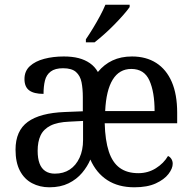

<svg xmlns="http://www.w3.org/2000/svg" viewBox="-20 -786 819 816"><path d="M190 10Q149 10 116 -7.5Q83 -25 64.5 -60.5Q46 -96 46 -150Q46 -230 98 -268Q150 -306 256 -310L332 -313V-373Q332 -409 326.5 -436.5Q321 -464 303 -480Q285 -496 248 -496Q214 -496 195.5 -482Q177 -468 171 -443.5Q165 -419 165 -387Q124 -387 104 -402Q84 -417 84 -450Q84 -484 107 -505Q130 -526 168 -536Q206 -546 251 -546Q287 -546 314 -539Q341 -532 362 -517.5Q383 -503 396 -480Q422 -512 458 -529Q494 -546 541 -546Q601 -546 644 -518.5Q687 -491 710 -438Q733 -385 733 -307V-262H425Q427 -189 442.5 -142Q458 -95 489 -72.5Q520 -50 568 -50Q609 -50 642.5 -71Q676 -92 694 -123Q702 -120 708 -111Q714 -102 714 -90Q714 -70 696 -46.5Q678 -23 642 -6.5Q606 10 551 10Q483 10 436 -20.5Q389 -51 364 -108Q352 -79 329 -51.5Q306 -24 271.5 -7Q237 10 190 10ZM213 -48Q250 -48 276.5 -65.5Q303 -83 318 -115.5Q333 -148 333 -191V-272L275 -269Q224 -267 194.5 -252Q165 -237 152.5 -210.5Q140 -184 140 -145Q140 -113 148 -91.5Q156 -70 172.5 -59Q189 -48 213 -48ZM637 -314Q637 -395 615 -444Q593 -493 538 -493Q487 -493 459 -447.5Q431 -402 427 -314ZM345 -619Q360 -641 375.5 -666.5Q391 -692 405 -718Q419 -744 428 -766H531V-756Q522 -743 505 -723.5Q488 -704 466.5 -682Q445 -660 423 -640.5Q401 -621 382 -606H345Z"/></svg>

Font: Noto Serif SemiCondensed
Style: Regular
Weight: 400
Width: 4
Designer: Monotype Design Team
Foundry: Monotype Imaging Inc.
Version: Version 2.013